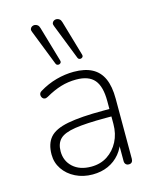

<svg xmlns="http://www.w3.org/2000/svg" viewBox="-115 -836 744 922"><g transform="rotate(-15 257.0 -375.0)"><path d="M231 8Q184 8 146 -11Q108 -30 86 -62.5Q64 -95 64 -135Q64 -189 90.5 -219.5Q117 -250 181.5 -262.5Q246 -275 359 -275H400V-238H361Q262 -238 207.5 -229.5Q153 -221 131.5 -199.5Q110 -178 110 -139Q110 -91 143.5 -60.5Q177 -30 234 -30Q280 -30 314.5 -52.5Q349 -75 369 -113.5Q389 -152 389 -201V-315Q389 -387 361 -420Q333 -453 271 -453Q231 -453 194.5 -442Q158 -431 118 -408Q109 -403 102.5 -404Q96 -405 92 -409.5Q88 -414 86.5 -420.5Q85 -427 87.5 -433Q90 -439 97 -443Q138 -468 182 -480Q226 -492 269 -492Q324 -492 360 -473Q396 -454 413.5 -415Q431 -376 431 -315V-16Q431 -6 426 0Q421 6 411 6Q401 6 395.5 0Q390 -6 390 -16V-121H401Q391 -81 367 -52Q343 -23 308.5 -7.5Q274 8 231 8ZM304 -553 235 -729Q231 -738 233.5 -744.5Q236 -751 242 -754.5Q248 -758 255.5 -757.5Q263 -757 269.5 -752Q276 -747 279 -736L330 -561Q332 -554 329 -550Q326 -546 321 -544.5Q316 -543 311 -545Q306 -547 304 -553ZM195 -553 126 -729Q122 -738 124.5 -744.5Q127 -751 133 -754.5Q139 -758 146.5 -757.5Q154 -757 160.5 -752Q167 -747 170 -736L221 -561Q223 -554 220 -550Q217 -546 212 -544.5Q207 -543 202 -545Q197 -547 195 -553Z"/></g></svg>

Font: Nunito ExtraLight
Style: Regular
Weight: 200
Designer: Vernon Adams
Foundry: Vernon Adams
Version: Version 3.602